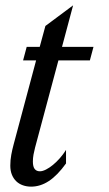

<svg xmlns="http://www.w3.org/2000/svg" viewBox="-20 -696 412 727"><path d="M151.9 -597.7 256.8 -675.8 214.8 -518.6H334L320.3 -467.3H201.2L112.8 -137.2Q109.4 -124.5 106.9 -110.8Q104.5 -97.2 104.5 -84.5Q104.5 -64.9 111.3 -56.2Q118.2 -47.4 130.9 -47.4Q141.1 -47.4 154.1 -54Q167 -60.5 180.4 -71.5Q193.8 -82.5 206.8 -97.2Q219.7 -111.8 230 -128.4V-77.1Q197.3 -31.7 165 -10.5Q132.8 10.7 97.7 10.7Q81.1 10.7 66.7 5.6Q52.2 0.5 41.7 -9.5Q31.2 -19.5 25.1 -34.4Q19 -49.3 19 -68.8Q19 -89.8 22.7 -109.9Q26.4 -129.9 31.7 -149.4L116.7 -467.3H67.4L81.1 -518.6H130.4Z"/></svg>

Font: Arian Grqi
Style: Italic
Weight: 400
Italic angle: -15°
Designer: Ruben Hakobyan (Tarumian)
Foundry: Ruben Hakobyan (Tarumian)
Version: Version 1.002